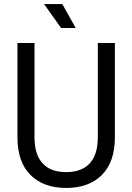

<svg xmlns="http://www.w3.org/2000/svg" viewBox="-20 -912 652 946"><path d="M150 -700V-236Q150 -151 189.5 -107.5Q229 -64 306 -64Q383 -64 422.5 -107.5Q462 -151 462 -236V-700H546V-236Q546 -114 482 -50Q418 14 306 14Q194 14 130 -50Q66 -114 66 -236V-700ZM287 -892 353 -774H281L197 -892Z"/></svg>

Font: Space Mono
Style: Regular
Weight: 400
Monospace: yes
Designer: Colophon Foundry / Benjamin Critton
Foundry: Colophon Foundry
Version: Version 1.000;PS 1.003;hotconv 1.0.81;makeotf.lib2.5.63406